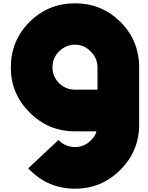

<svg xmlns="http://www.w3.org/2000/svg" viewBox="-20 -788 888 1152"><path d="M294.9 -382.8Q294.9 -330.1 334 -289.1Q375 -250 430.2 -250H564.9V-382.8Q564.9 -439.9 523.9 -479Q484.9 -520 430.2 -520Q375 -520 334 -479Q294.9 -439.9 294.9 -382.8ZM814.9 -41Q814.9 119.1 702.1 231Q589.8 344.2 430.2 344.2Q270 344.2 158.2 231L153.8 227.1L149.9 221.2L332 50.8L334 55.2Q375 94.2 430.2 94.2Q484.9 94.2 523.9 55.2Q550.8 30.8 559.1 0H430.2Q270 0 158.2 -112.8Q44.9 -225.1 44.9 -382.8Q44.9 -544.9 158.2 -657.2Q270 -768.1 430.2 -768.1Q589.8 -768.1 702.1 -657.2Q814.9 -544.9 814.9 -382.8Z"/></svg>

Font: DimaBlue
Style: Bold
Weight: 700
Designer: R.Balvardi
Foundry: Dima Software Group
Version: Version 1.00;February 3, 2019;FontCreator 11.5.0.2427 64-bit